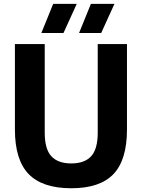

<svg xmlns="http://www.w3.org/2000/svg" viewBox="-20 -969 738 998"><path d="M350.5 9.5Q200.5 9.5 129 -64.2Q57.5 -138 57.5 -296V-740H212.5V-279.5Q212.5 -194 247 -156.8Q281.5 -119.5 350.5 -119.5Q419.5 -119.5 453.8 -156.8Q488 -194 488 -279.5V-740H640V-296Q640 -138 569.8 -64.2Q499.5 9.5 350.5 9.5ZM391 -797.5 452.5 -949H575L506 -797.5ZM195 -797.5 256.5 -949H379L310 -797.5Z"/></svg>

Font: Encode Sans SemiCondensed SemiCondensed
Style: Bold
Weight: 700
Width: 4
Designer: Multiple Designers
Foundry: Impallari Type
Version: Version 3.000; ttfautohint (v1.8.3) -l 8 -r 50 -G 200 -x 14 